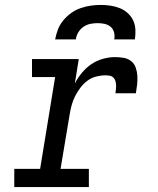

<svg xmlns="http://www.w3.org/2000/svg" viewBox="-20 -760 640 780"><path d="M38 0V-74H143L204 -447H110V-520H300L284 -421Q296 -444 313 -464.5Q330 -485 351.5 -499.5Q373 -514 398 -521Q423 -528 447 -528Q465 -528 482.5 -525Q500 -522 513 -511.5Q526 -501 531.5 -485Q537 -469 538 -451.5Q539 -434 537 -416Q535 -398 532 -381H449Q450 -389 451 -398Q452 -407 451.5 -415.5Q451 -424 448.5 -432Q446 -440 440 -445.5Q434 -451 425.5 -452.5Q417 -454 409 -454Q390 -454 370.5 -449Q351 -444 335 -432Q319 -420 306.5 -403.5Q294 -387 285 -369Q276 -351 271 -332.5Q266 -314 263 -295L226 -74H341V0ZM204 -600Q208 -621 215.5 -640.5Q223 -660 237 -677Q251 -694 269 -707Q287 -720 307.5 -727Q328 -734 348.5 -737Q369 -740 389 -740Q409 -740 429 -737Q449 -734 466.5 -727Q484 -720 498.5 -707Q513 -694 521 -677Q529 -660 530 -640Q531 -620 528 -600H444Q447 -614 443.5 -628Q440 -642 429.5 -651Q419 -660 405 -663Q391 -666 377 -666Q362 -666 347 -663Q332 -660 319 -651Q306 -642 298 -628.5Q290 -615 288 -600Z"/></svg>

Font: Iosevka Etoile Oblique
Style: Regular
Weight: 400
Italic angle: -9°
Designer: Belleve Invis
Foundry: Belleve Invis
Version: Version 15.5.2; ttfautohint (v1.8.4)